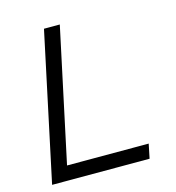

<svg xmlns="http://www.w3.org/2000/svg" viewBox="-105 -790 805 879"><g transform="rotate(-15 297.5 -350.0)"><path d="M34 0 183 -700H258L123 -68H510L496 0Z"/></g></svg>

Font: Red Hat Text
Style: Italic
Weight: 300
Italic angle: -12°
Designer: Pentagram, MCKL
Foundry: Pentagram, MCKL
Version: Version 1.023